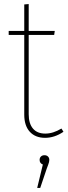

<svg xmlns="http://www.w3.org/2000/svg" viewBox="-20 -672 334 950"><path d="M294 -20Q250 10 203 10Q155 10 127.5 -20Q100 -50 100 -105V-499H23V-519H100V-650L122 -652V-519H251L248 -499H122V-107Q122 -61 143 -36Q164 -11 204 -11Q243 -11 284 -36ZM224 119Q224 129 218.5 143Q213 157 211 163L179 258H164L192 142Q176 136 176 119Q176 109 182.5 102.5Q189 96 200 96Q211 96 217.5 102.5Q224 109 224 119Z"/></svg>

Font: Fira Sans Condensed Thin
Style: Regular
Weight: 250
Width: 3
Designer: Carrois Corporate & Edenspiekermann AG
Foundry: Carrois Corporate GbR & Edenspiekermann AG
Version: Version 4.203